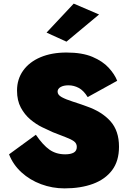

<svg xmlns="http://www.w3.org/2000/svg" viewBox="-20 -1010 712 1060"><path d="M527 -930 347 -780 237 -830 387 -990ZM178 -266Q217 -209 253.5 -183.5Q290 -158 340 -158Q370 -158 387 -167.5Q404 -177 404 -199Q404 -219 387.5 -230.5Q371 -242 341.5 -253Q312 -264 272 -280Q247 -291 213 -307.5Q179 -324 147.5 -350.5Q116 -377 95 -416Q74 -455 74 -510Q74 -573 108 -620.5Q142 -668 203.5 -694Q265 -720 347 -720Q434 -720 490.5 -696Q547 -672 580 -636Q613 -600 627 -564L464 -474Q442 -510 415 -524.5Q388 -539 358 -539Q331 -539 314.5 -529.5Q298 -520 298 -504Q298 -486 321 -473.5Q344 -461 380.5 -449.5Q417 -438 458 -423Q542 -394 589.5 -341Q637 -288 637 -200Q637 -121 599 -70.5Q561 -20 493.5 5Q426 30 336 30Q269 30 207 7Q145 -16 98.5 -58.5Q52 -101 30 -158Z"/></svg>

Font: Jost* Black
Style: Regular
Weight: 900
Version: Version 3.7